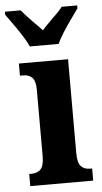

<svg xmlns="http://www.w3.org/2000/svg" viewBox="-87 -801 445 836"><g transform="rotate(-5 135.0 -383.0)"><path d="M-10 -721 -33 -753V-766H36Q44 -755 85 -712Q102 -696 125 -671Q132 -680 169 -717Q174 -722 190.5 -738Q207 -754 215 -766H283V-753L260 -721Q203 -642 188 -606H62Q47 -642 -10 -721ZM11 -53H20Q48 -53 62 -69Q76 -85 76 -125V-415Q76 -453 62 -468Q48 -483 22 -483H8V-536H223V-125Q223 -84 237 -68.5Q251 -53 277 -53H286V0H11Z"/></g></svg>

Font: Noto Serif CondExtraBold
Style: Regular
Weight: 800
Width: 3
Designer: Monotype Design Team
Foundry: Monotype Imaging Inc.
Version: Version 1.001